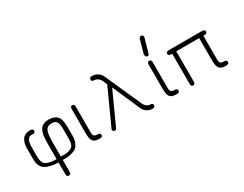

<svg xmlns="http://www.w3.org/2000/svg" viewBox="-92 -1303 2608 2053"><g transform="rotate(-30 1211.5 -276.5)"><path d="M402.3 -450.2Q473.6 -450.2 507.8 -415.5Q542 -380.9 542 -278.3V-171.9Q542 -126 528.8 -92.8Q515.6 -59.6 496.6 -42Q477.5 -24.4 445.8 -14.6Q414.1 -4.9 387.7 -2.4Q361.3 0 322.3 0V143.6Q322.3 177.7 294.9 177.7Q269.5 177.7 269.5 143.6V0Q164.1 -2 107.9 -38.1Q51.8 -74.2 51.8 -171.9V-299.8Q51.8 -364.3 80.6 -407.2Q109.4 -450.2 177.7 -450.2Q213.9 -450.2 213.9 -425.8Q213.9 -399.4 177.7 -399.4H160.2Q131.8 -399.4 117.2 -368.2Q102.5 -336.9 102.5 -290V-166Q102.5 -89.8 141.6 -65.9Q180.7 -42 269.5 -41V-206.1Q269.5 -240.2 270 -259.8Q270.5 -279.3 272.9 -308.6Q275.4 -337.9 280.3 -355Q285.2 -372.1 294.9 -392.6Q304.7 -413.1 318.8 -424.3Q333 -435.5 354 -442.9Q375 -450.2 402.3 -450.2ZM407.2 -399.4Q358.4 -399.4 340.3 -358.9Q322.3 -318.4 322.3 -221.7V-41Q371.1 -41 397 -43.9Q422.9 -46.9 447.3 -59.1Q471.7 -71.3 481.4 -97.2Q491.2 -123 491.2 -166V-274.4Q491.2 -317.4 486.3 -342.8Q481.4 -368.2 469.2 -380.4Q457 -392.6 443.8 -396Q430.7 -399.4 407.2 -399.4Z M781.2 0H774.4Q717.8 0 697.3 -27.3Q676.8 -54.7 676.8 -123V-423.8Q676.8 -457 702.1 -457Q727.5 -457 727.5 -423.8V-107.4Q727.5 -76.2 738.8 -63.5Q750 -50.8 781.2 -50.8Q815.4 -50.8 815.4 -24.4Q815.4 0 781.2 0Z M1314.5 -70.3 1167 -408.2 987.3 -13.7Q978.5 6.8 960 6.8Q951.2 6.8 943.8 0.5Q936.5 -5.9 936.5 -15.6Q936.5 -19.5 939.5 -27.3L1137.7 -462.9L1117.2 -512.7Q1105.5 -539.1 1084 -554.7Q1062.5 -570.3 1041 -570.3Q1007.8 -570.3 1007.8 -594.7Q1007.8 -622.1 1041 -622.1Q1078.1 -622.1 1109.9 -601.6Q1141.6 -581.1 1156.2 -545.9L1354.5 -102.5Q1365.2 -77.1 1385.7 -61.5Q1406.2 -45.9 1427.7 -45.9Q1460.9 -45.9 1460.9 -21.5Q1460.9 5.9 1427.7 5.9Q1391.6 5.9 1360.4 -14.6Q1329.1 -35.2 1314.5 -70.3Z M1731.4 0H1724.6Q1668 0 1647.5 -27.3Q1627 -54.7 1627 -123V-423.8Q1627 -457 1652.3 -457Q1677.7 -457 1677.7 -423.8V-107.4Q1677.7 -76.2 1689 -63.5Q1700.2 -50.8 1731.4 -50.8Q1765.6 -50.8 1765.6 -24.4Q1765.6 0 1731.4 0ZM1709 -731.4Q1733.4 -731.4 1733.4 -705.1Q1733.4 -698.2 1732.4 -694.3L1688.5 -541Q1681.6 -506.8 1664.1 -506.8Q1652.3 -506.8 1644.5 -516.6Q1636.7 -526.4 1636.7 -542Q1636.7 -547.9 1638.7 -553.7L1681.6 -707Q1689.5 -731.4 1709 -731.4Z M2236.3 -399.4H1954.1V-26.4Q1954.1 6.8 1928.7 6.8Q1903.3 6.8 1903.3 -26.4V-399.4H1888.7Q1856.4 -399.4 1856.4 -424.8Q1856.4 -450.2 1888.7 -450.2H2302.7Q2335 -450.2 2335 -423.8Q2335 -399.4 2302.7 -399.4H2288.1V-106.4Q2288.1 -75.2 2299.3 -63Q2310.5 -50.8 2341.8 -50.8Q2376 -50.8 2376 -24.4Q2376 0 2341.8 0H2334Q2277.3 0 2256.8 -27.3Q2236.3 -54.7 2236.3 -123Z"/></g></svg>

Font: Jura
Style: Book
Weight: 400
Version: Version 2.3